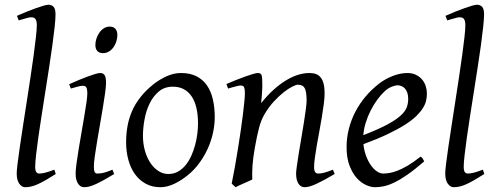

<svg xmlns="http://www.w3.org/2000/svg" viewBox="-20 -762 2065 802"><path d="M212.9 -35.2Q189 -20 170.7 -9.5Q152.3 1 137.5 7.6Q122.6 14.2 109.9 17.1Q97.2 20 85 20Q71.3 20 60.5 5.4Q49.8 -9.3 49.8 -38.1Q49.8 -50.3 53.5 -79.6Q57.1 -108.9 63 -149.4Q68.8 -189.9 76.4 -238.5Q84 -287.1 91.8 -337.9Q99.6 -388.7 107.2 -438.5Q114.7 -488.3 120.6 -531.2Q126.5 -574.2 130.1 -607.2Q133.8 -640.1 133.8 -657.2Q133.8 -668.5 131.6 -675Q129.4 -681.6 126 -684.8Q122.6 -688 117.9 -689Q113.3 -689.9 108.9 -689.9Q105 -689.9 96.4 -687.7Q87.9 -685.5 79.6 -683.1Q69.8 -680.2 58.1 -676.8L50.8 -695.8Q71.3 -705.1 92 -713.4Q112.8 -721.7 130.6 -728Q148.4 -734.4 162.1 -738.3Q175.8 -742.2 182.1 -742.2Q195.8 -742.2 203.9 -733.4Q211.9 -724.6 211.9 -702.1Q211.9 -683.1 208.3 -649.4Q204.6 -615.7 198.7 -572.5Q192.9 -529.3 185.1 -479.7Q177.2 -430.2 169.4 -379.4Q161.6 -328.6 153.8 -279.5Q146 -230.5 140.1 -188.5Q134.3 -146.5 130.6 -114.5Q127 -82.5 127 -65.9Q127 -49.3 131.6 -43.2Q136.2 -37.1 144 -37.1Q155.3 -37.1 170.2 -41Q185.1 -44.9 207 -53.2Z M457 -35.2Q434.1 -21.5 415.8 -11.2Q397.5 -1 382.3 6.1Q367.2 13.2 355 16.6Q342.8 20 332 20Q315.4 20 305.7 4.6Q295.9 -10.7 295.9 -37.1Q295.9 -51.8 299.6 -78.9Q303.2 -106 308.6 -138.9Q314 -171.9 320.3 -207.8Q326.7 -243.7 332 -276.1Q337.4 -308.6 341.1 -333.7Q344.7 -358.9 344.7 -371.1Q344.7 -382.3 343.3 -388.9Q341.8 -395.5 339.4 -398.7Q336.9 -401.9 333 -402.8Q329.1 -403.8 324.7 -403.8Q320.8 -403.8 312.7 -402.1Q304.7 -400.4 296.4 -397.9Q287.1 -395.5 275.9 -392.1L269 -410.2Q289.6 -419.4 309.8 -428Q330.1 -436.5 347.7 -442.9Q365.2 -449.2 378.4 -453.1Q391.6 -457 397.9 -457Q411.6 -457 417.2 -447.8Q422.9 -438.5 422.9 -416Q422.9 -401.9 419.2 -374.3Q415.5 -346.7 409.7 -312.5Q403.8 -278.3 397.5 -241Q391.1 -203.6 385.3 -169.4Q379.4 -135.3 375.7 -107.7Q372.1 -80.1 372.1 -65.9Q372.1 -50.8 375.2 -43.9Q378.4 -37.1 386.7 -37.1Q401.9 -37.1 415.8 -41Q429.7 -44.9 449.7 -53.2ZM470.2 -616.2Q470.2 -602.5 466.1 -589.1Q461.9 -575.7 454.1 -564.7Q446.3 -553.7 435.1 -546.9Q423.8 -540 410.2 -540Q395 -540 386.7 -548.8Q378.4 -557.6 378.4 -574.2Q378.4 -587.4 382.8 -600.8Q387.2 -614.3 395 -625.5Q402.8 -636.7 413.8 -643.8Q424.8 -650.9 438.5 -650.9Q453.6 -650.9 461.9 -641.8Q470.2 -632.8 470.2 -616.2Z M807.1 -246.1Q807.1 -320.8 779.8 -360.4Q752.4 -399.9 702.1 -399.9Q667 -399.9 643.1 -379.6Q619.1 -359.4 604.5 -328.6Q589.8 -297.9 583.5 -262Q577.1 -226.1 577.1 -194.8Q577.1 -162.1 585.2 -133.1Q593.3 -104 607.7 -82.3Q622.1 -60.5 641.4 -47.9Q660.6 -35.2 683.1 -35.2Q705.6 -35.2 723.4 -45.2Q741.2 -55.2 755.1 -72Q769 -88.9 778.8 -110.6Q788.6 -132.3 794.9 -155.8Q801.3 -179.2 804.2 -202.6Q807.1 -226.1 807.1 -246.1ZM877 -272.9Q877 -240.2 869.6 -206.8Q862.3 -173.3 848.1 -141.8Q834 -110.4 813.2 -81.8Q792.5 -53.2 765.1 -30.8Q752.4 -20.5 738.3 -11.2Q724.1 -2 709.5 5.1Q694.8 12.2 679.7 16.1Q664.6 20 649.9 20Q615.7 20 589.1 5.6Q562.5 -8.8 544.2 -33.9Q525.9 -59.1 516.4 -93.5Q506.8 -127.9 506.8 -168Q506.8 -203.1 512.7 -235.6Q518.6 -268.1 531.7 -298.3Q544.9 -328.6 566.9 -356.4Q588.9 -384.3 621.1 -410.2Q646 -429.7 675.8 -443.4Q705.6 -457 735.8 -457Q773.9 -457 800.8 -443.4Q827.6 -429.7 844.5 -405.3Q861.3 -380.9 869.1 -347.2Q877 -313.5 877 -272.9Z M1377.9 -35.2Q1333.5 -8.8 1302.5 5.6Q1271.5 20 1252.9 20Q1235.8 20 1226.3 4.6Q1216.8 -10.7 1216.8 -37.1Q1216.8 -45.9 1220 -68.6Q1223.1 -91.3 1228 -121.6Q1232.9 -151.9 1238.8 -186Q1244.6 -220.2 1249.5 -251Q1254.4 -281.7 1257.6 -306.2Q1260.7 -330.6 1260.7 -341.8Q1260.7 -378.9 1252.9 -393.6Q1245.1 -408.2 1223.6 -408.2Q1217.3 -408.2 1201.4 -400.4Q1185.5 -392.6 1165.5 -377Q1145.5 -361.3 1123.8 -337.9Q1102.1 -314.5 1084 -283.2Q1070.3 -259.8 1061.8 -227.1Q1053.2 -194.3 1044.9 -147Q1037.1 -103.5 1034.9 -72.3Q1032.7 -41 1033.7 -12.2Q1027.3 -8.8 1017.8 -4.6Q1008.3 -0.5 998.3 3.9Q988.3 8.3 979 12.5Q969.7 16.6 963.9 20L947.8 4.9Q954.6 -27.3 961.2 -64.9Q967.8 -102.5 973.9 -140.4Q980 -178.2 985.4 -215.1Q990.7 -252 994.6 -283Q998.5 -314 1000.7 -337.4Q1002.9 -360.8 1002.9 -372.1Q1002.9 -383.3 1001.7 -389.9Q1000.5 -396.5 998.3 -399.7Q996.1 -402.8 992.7 -403.8Q989.3 -404.8 984.9 -404.8Q980.5 -404.8 971.9 -402.8Q963.4 -400.9 954.6 -398.4Q944.3 -395.5 932.6 -392.1L925.8 -411.1Q946.3 -419.9 967 -428.2Q987.8 -436.5 1005.9 -442.9Q1023.9 -449.2 1037.4 -453.1Q1050.8 -457 1056.6 -457Q1063.5 -457 1067.4 -454.8Q1071.3 -452.6 1073 -446.8Q1074.7 -440.9 1075.2 -430.2Q1075.7 -419.4 1075.7 -401.9Q1075.7 -396.5 1075.2 -387.2Q1074.7 -377.9 1074 -367.4Q1073.2 -356.9 1072.3 -346.9Q1071.3 -336.9 1070.8 -331.1Q1097.2 -364.3 1124 -388.2Q1150.9 -412.1 1176.8 -427.5Q1202.6 -442.9 1226.8 -450Q1251 -457 1272.9 -457Q1288.1 -457 1300 -452.6Q1312 -448.2 1319.8 -438.2Q1327.6 -428.2 1331.8 -411.9Q1335.9 -395.5 1335.9 -372.1Q1335.9 -355 1332.8 -329.6Q1329.6 -304.2 1324.7 -274.7Q1319.8 -245.1 1314 -213.9Q1308.1 -182.6 1303.2 -154.3Q1298.3 -126 1295.2 -102.8Q1292 -79.6 1292 -65.9Q1292 -49.3 1296.4 -43.2Q1300.8 -37.1 1309.6 -37.1Q1320.8 -37.1 1335.4 -41Q1350.1 -44.9 1370.6 -53.2Z M1587.9 -381.8Q1571.8 -367.2 1556.4 -346.2Q1541 -325.2 1528.6 -300.8Q1516.1 -276.4 1507.8 -249.8Q1499.5 -223.1 1497.6 -197.3Q1561.5 -222.2 1598.9 -242.4Q1636.2 -262.7 1655.3 -280.8Q1674.3 -298.8 1679.7 -315.4Q1685.1 -332 1685.1 -349.1Q1685.1 -364.3 1681.2 -375.2Q1677.2 -386.2 1670.9 -392.8Q1664.6 -399.4 1656.5 -402.6Q1648.4 -405.8 1640.1 -405.8Q1632.3 -405.8 1617.2 -400.1Q1602.1 -394.5 1587.9 -381.8ZM1763.2 -371.1Q1763.2 -357.4 1760 -342.3Q1756.8 -327.1 1746.8 -311Q1736.8 -294.9 1719 -277.3Q1701.2 -259.8 1671.6 -241Q1642.1 -222.2 1599.6 -201.9Q1557.1 -181.6 1498 -159.7Q1501 -132.3 1509.5 -109.9Q1518.1 -87.4 1529.5 -71.3Q1541 -55.2 1554.4 -46.1Q1567.9 -37.1 1581.1 -37.1Q1591.3 -37.1 1606 -39.3Q1620.6 -41.5 1639.9 -48.8Q1659.2 -56.2 1683.3 -70.3Q1707.5 -84.5 1736.8 -107.9Q1742.2 -105 1746.3 -98.4Q1750.5 -91.8 1752 -87.9Q1711.9 -53.2 1681.2 -32Q1650.4 -10.7 1626.2 0.7Q1602.1 12.2 1582.8 16.1Q1563.5 20 1545.9 20Q1529.8 20 1509.3 11Q1488.8 2 1470.7 -17.8Q1452.6 -37.6 1440.2 -69.6Q1427.7 -101.6 1427.7 -147.9Q1427.7 -186 1437 -222.9Q1446.3 -259.8 1463.6 -293.7Q1481 -327.6 1506.3 -357.9Q1531.7 -388.2 1564 -413.1Q1575.2 -421.9 1589.4 -429.9Q1603.5 -438 1618.9 -444.1Q1634.3 -450.2 1650.1 -453.6Q1666 -457 1681.2 -457Q1702.1 -457 1717.5 -449.5Q1732.9 -441.9 1743.2 -429.7Q1753.4 -417.5 1758.3 -402.1Q1763.2 -386.7 1763.2 -371.1Z M2002.9 -35.2Q1979 -20 1960.7 -9.5Q1942.4 1 1927.5 7.6Q1912.6 14.2 1899.9 17.1Q1887.2 20 1875 20Q1861.3 20 1850.6 5.4Q1839.8 -9.3 1839.8 -38.1Q1839.8 -50.3 1843.5 -79.6Q1847.2 -108.9 1853 -149.4Q1858.9 -189.9 1866.5 -238.5Q1874 -287.1 1881.8 -337.9Q1889.6 -388.7 1897.2 -438.5Q1904.8 -488.3 1910.6 -531.2Q1916.5 -574.2 1920.2 -607.2Q1923.8 -640.1 1923.8 -657.2Q1923.8 -668.5 1921.6 -675Q1919.4 -681.6 1916 -684.8Q1912.6 -688 1908 -689Q1903.3 -689.9 1898.9 -689.9Q1895 -689.9 1886.5 -687.7Q1877.9 -685.5 1869.6 -683.1Q1859.9 -680.2 1848.1 -676.8L1840.8 -695.8Q1861.3 -705.1 1882.1 -713.4Q1902.8 -721.7 1920.7 -728Q1938.5 -734.4 1952.1 -738.3Q1965.8 -742.2 1972.2 -742.2Q1985.8 -742.2 1993.9 -733.4Q2002 -724.6 2002 -702.1Q2002 -683.1 1998.3 -649.4Q1994.6 -615.7 1988.8 -572.5Q1982.9 -529.3 1975.1 -479.7Q1967.3 -430.2 1959.5 -379.4Q1951.7 -328.6 1943.8 -279.5Q1936 -230.5 1930.2 -188.5Q1924.3 -146.5 1920.7 -114.5Q1917 -82.5 1917 -65.9Q1917 -49.3 1921.6 -43.2Q1926.3 -37.1 1934.1 -37.1Q1945.3 -37.1 1960.2 -41Q1975.1 -44.9 1997.1 -53.2Z"/></svg>

Font: Gentium Plus Afr
Style: Italic
Weight: 400
Italic angle: -8°
Designer: J. Victor Gaultney, Annie Olsen, Iska Routamaa, Becca Hirsbrunner
Foundry: SIL International
Version: Version 5.000